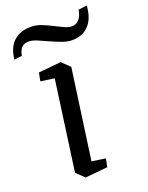

<svg xmlns="http://www.w3.org/2000/svg" viewBox="-152 -822 696 905"><g transform="rotate(-20 195.5 -369.0)"><path d="M79.6 -529.8 192.4 -540.5 231.9 -502.4 168.9 -51.3 237.8 -41.5 229.5 0 117.2 10.7 77.6 -27.3 140.1 -478.5 71.3 -488.3ZM-6.8 -638.2Q1 -690.9 33.4 -718Q65.9 -745.1 116.2 -745.1Q142.6 -745.1 168.2 -735.1Q193.8 -725.1 217.8 -712.9Q241.7 -700.7 262.9 -690.7Q284.2 -680.7 301.3 -680.7Q321.3 -680.7 336.2 -696.3Q351.1 -711.9 356.4 -744.1L399.9 -749L396.5 -726.1Q389.2 -676.3 358.9 -647.7Q328.6 -619.1 279.3 -619.1Q255.4 -619.1 228.5 -629.2Q201.7 -639.2 175.3 -651.4Q148.9 -663.6 125 -673.6Q101.1 -683.6 83.5 -683.6Q74.7 -683.6 66.2 -681.4Q57.6 -679.2 50.8 -673.3Q43.9 -667.5 38.6 -657.2Q33.2 -647 30.8 -630.9L-8.8 -626Z"/></g></svg>

Font: Noticia Text
Style: Italic
Weight: 400
Italic angle: -8°
Designer: JM Sole
Foundry: JM Sole
Version: Version 1.003